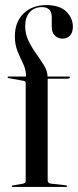

<svg xmlns="http://www.w3.org/2000/svg" viewBox="-20 -735 306 755"><path d="M167.5 -26Q167.5 -15 179.5 -13L238.5 -6.5Q243.5 -6 243.5 -3Q243.5 0 240 0H29Q26 0 26 -2.5Q26 -5 30.5 -6L69.5 -12.5Q81 -14.5 81 -23V-407.5Q81 -416 73.5 -417L13 -428Q10 -428.5 10 -431.5Q10 -434 13 -434H82V-439Q82 -461.5 71 -484.2Q60 -507 49.2 -533Q38.5 -559 38.5 -592Q38.5 -648.5 72.5 -681.8Q106.5 -715 162 -715Q214 -715 240.2 -689.8Q266.5 -664.5 266.5 -630Q266.5 -606.5 255 -594.8Q243.5 -583 226 -583Q208 -583 195.8 -595.2Q183.5 -607.5 183.5 -630V-668Q183.5 -707 145 -707Q114.5 -707 96.8 -687Q79 -667 79 -632Q79 -601.5 92.2 -574.2Q105.5 -547 123 -522.8Q140.5 -498.5 153.8 -476.5Q167 -454.5 167 -434H250Q255 -434 255 -431.5Q255 -425.5 244.5 -425.5H167.5Z"/></svg>

Font: Fraunces144ptRegular
Style: Regular
Weight: 400
Version: Version 1.000;[0bf87f6ff]